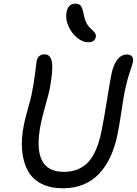

<svg xmlns="http://www.w3.org/2000/svg" viewBox="-20 -1052 741 1040"><path d="M458 -823.2Q427.2 -823.2 397.2 -848.1Q367.2 -873 350.6 -910.6Q334 -948.2 339.8 -981.9Q347.7 -1032.2 387.2 -1032.2Q408.7 -1032.2 418 -1020Q427.2 -1007.8 434.1 -972.2Q437.5 -949.7 446 -932.1Q454.6 -914.6 464.1 -904.5Q473.6 -894.5 482.4 -886.5Q491.2 -878.4 496.1 -870.1Q501 -861.8 499 -852.1Q493.7 -823.2 458 -823.2ZM320.8 -32.2Q252.4 -32.2 203.9 -57.1Q155.3 -82 130.4 -127.9Q105.5 -173.8 99.6 -238.5Q93.8 -303.2 110.8 -382.8Q116.7 -411.6 131.6 -464.4Q146.5 -517.1 149.9 -534.2Q164.6 -605.5 170.4 -657.5Q176.3 -709.5 178.2 -720.2Q186.5 -757.8 221.2 -757.8Q253.9 -757.8 261.2 -715.8Q268.6 -673.8 249 -568.8Q243.7 -543.5 225.3 -478Q207 -412.6 201.2 -381.8Q148.4 -121.1 325.2 -121.1Q408.7 -121.1 457.8 -173.8Q506.8 -226.6 529.8 -341.8Q543 -406.2 558.1 -501.2Q573.2 -596.2 584 -651.9Q594.2 -701.7 615.7 -729.2Q637.2 -756.8 668 -756.8Q686 -756.8 694.8 -746.3Q703.6 -735.8 700.2 -715.8Q698.2 -706.5 682.9 -660.6Q667.5 -614.7 655.8 -558.1Q648.9 -522 637.5 -446.8Q626 -371.6 618.2 -332Q589.8 -186 515.1 -109.1Q440.4 -32.2 320.8 -32.2Z"/></svg>

Font: Shantell Sans Bouncy
Style: Italic
Weight: 400
Italic angle: -11.31°
Designer: Stephen Nixon, Anya Danilova, Shantell Martin
Foundry: Arrow Type
Version: Version 1.006;[9816181b4]